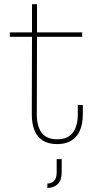

<svg xmlns="http://www.w3.org/2000/svg" viewBox="-20 -681 461 918"><path d="M156 -135Q156 -77.5 179.2 -46.2Q202.5 -15 254 -15Q303.5 -15 327.8 -46.2Q352 -77.5 352 -135V-179H376V-135Q376 -89.5 362.2 -57.5Q348.5 -25.5 321.2 -8.8Q294 8 254 8Q212 8 185 -8.8Q158 -25.5 145 -57.5Q132 -89.5 132 -135L133 -505H27V-526H133V-661H157V-526H373V-505H157ZM251 80H275V144Q275 180.5 256.2 199Q237.5 217.5 206.5 217.5V196.5Q227 196.5 239 183.5Q251 170.5 251 144Z"/></svg>

Font: Hepta Slab ExtraLight ExtraLight
Style: Regular
Weight: 250
Version: Version 1.102